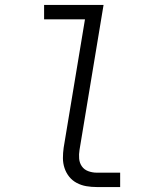

<svg xmlns="http://www.w3.org/2000/svg" viewBox="-20 -755 640 775"><path d="M371 0Q349 0 328.5 -3.5Q308 -7 290 -16.5Q272 -26 259.5 -41.5Q247 -57 240.5 -76.5Q234 -96 234 -117Q234 -138 237 -159L323 -677H158V-735H398L301 -150Q298 -132 299.5 -114.5Q301 -97 310.5 -83.5Q320 -70 336.5 -64Q353 -58 371 -58H465V0Z"/></svg>

Font: Iosevka Curly LtExObl
Style: Regular
Weight: 300
Width: 7
Italic angle: -9°
Monospace: yes
Designer: Belleve Invis
Foundry: Belleve Invis
Version: Version 11.1.0; ttfautohint (v1.8.3)